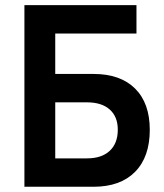

<svg xmlns="http://www.w3.org/2000/svg" viewBox="-20 -713 626 733"><path d="M73.2 0V-693.4H501V-585H190.9V-430.7H336.9Q439.5 -430.7 495.6 -375Q551.8 -319.3 551.8 -217.3Q551.8 -113.8 495.6 -56.9Q439.5 0 336.9 0ZM190.9 -108.4H312Q368.2 -108.4 398.9 -137.2Q429.7 -166 429.7 -217.8Q429.7 -267.6 398.9 -294.9Q368.2 -322.3 312 -322.3H190.9Z"/></svg>

Font: CaskaydiaCove NF SemiBold
Style: Regular
Weight: 600
Designer: Aaron Bell
Foundry: Saja Typeworks
Version: Version 2111.001; VTT 6.35;Nerd Fonts 3.2.1